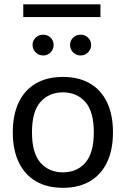

<svg xmlns="http://www.w3.org/2000/svg" viewBox="-20 -875 589 900"><path d="M450.9 -854.7H89.1V-794.9H450.9ZM274.9 -442.1Q339.6 -442.1 379.6 -397.5Q419.7 -352.8 419.7 -254.9Q419.7 -157 379.9 -112.1Q340.1 -67.1 274.9 -67.1Q210 -67.1 169.9 -112.1Q129.9 -157 129.9 -254.9Q129.9 -352.8 170 -397.5Q210.2 -442.1 274.9 -442.1ZM274.9 -514.4Q200.9 -514.4 148.4 -484Q95.9 -453.6 68 -395.6Q40 -337.6 40 -254.9Q40 -172.1 68.1 -113.9Q96.2 -55.7 148.7 -25.1Q201.2 5.4 274.9 5.4Q348.6 5.4 401.1 -25.1Q453.6 -55.7 481.6 -113.9Q509.5 -172.1 509.5 -254.9Q509.5 -337.6 481.7 -395.6Q453.9 -453.6 401.4 -484Q348.9 -514.4 274.9 -514.4ZM132.6 -664.3Q132.6 -644.3 147 -629.6Q161.4 -615 182.1 -615Q203.1 -615 217.3 -629.6Q231.4 -644.3 231.4 -664.3Q231.4 -684.3 217.3 -698.4Q203.1 -712.4 182.1 -712.4Q161.4 -712.4 147 -698.4Q132.6 -684.3 132.6 -664.3ZM308.3 -664.3Q308.3 -644.3 322.6 -629.6Q336.9 -615 357.7 -615Q378.7 -615 392.9 -629.6Q407.2 -644.3 407.2 -664.3Q407.2 -684.3 392.9 -698.4Q378.7 -712.4 357.7 -712.4Q336.9 -712.4 322.6 -698.4Q308.3 -684.3 308.3 -664.3Z"/></svg>

Font: Estedad-FD-VF Thin
Style: Regular
Weight: 100
Designer: Amin Abedi
Version: Version 5.0